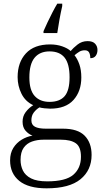

<svg xmlns="http://www.w3.org/2000/svg" viewBox="-20 -786 565 1046"><path d="M234 240Q135 240 85 199.5Q35 159 35 88Q35 48 52.5 20Q70 -8 98 -25Q126 -42 157 -47Q136 -55 119.5 -73.5Q103 -92 103 -123Q103 -153 120 -175.5Q137 -198 161 -213Q118 -233 97 -275.5Q76 -318 76 -366Q76 -446 121 -495Q166 -544 253 -544Q289 -544 319 -533.5Q349 -523 365 -508Q378 -524 402 -543Q426 -562 457 -562Q485 -562 498 -548Q511 -534 511 -514Q511 -495 501.5 -482Q492 -469 472 -469Q472 -488 465.5 -500Q459 -512 442 -512Q425 -512 412.5 -504.5Q400 -497 386 -485Q402 -465 412.5 -435Q423 -405 423 -364Q423 -289 380.5 -241.5Q338 -194 253 -194Q241 -194 222.5 -196Q204 -198 195 -201Q177 -190 164 -173Q151 -156 151 -130Q151 -106 170.5 -95.5Q190 -85 230 -85H323Q404 -85 441.5 -46.5Q479 -8 479 58Q479 141 418.5 190.5Q358 240 234 240ZM250 -231Q305 -231 332 -262Q359 -293 359 -365Q359 -438 332 -472Q305 -506 250 -506Q197 -506 168.5 -471.5Q140 -437 140 -364Q140 -295 169 -263Q198 -231 250 -231ZM237 202Q338 202 379.5 166Q421 130 421 68Q421 14 393 -5.5Q365 -25 312 -25H217Q183 -25 154.5 -15Q126 -5 109 19Q92 43 92 85Q92 117 105 143.5Q118 170 149.5 186Q181 202 237 202ZM217 -616Q226 -637 239 -664.5Q252 -692 266 -719Q280 -746 292 -766H319V-753Q311 -718 304 -679.5Q297 -641 292 -606H217Z"/></svg>

Font: Noto Serif Malayalam Light
Style: Regular
Weight: 300
Designer: Indian type Foundry, Jelle Bosma, Monotype Design Team
Foundry: Monotype Imaging Inc.
Version: Version 2.104; ttfautohint (v1.8.4.7-5d5b)